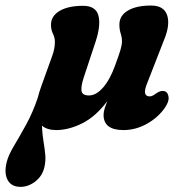

<svg xmlns="http://www.w3.org/2000/svg" viewBox="-100 -472 659 710"><path d="M93 -265Q103 -292 103 -317.5Q103 -332.5 95.8 -347.2Q88.5 -362 88.5 -380Q88.5 -412.5 120.2 -431.5Q152 -450.5 207 -450.5Q254 -450.5 263.8 -415Q273.5 -379.5 254 -319.5L209.5 -185Q199 -153 201.5 -136Q204 -119 229 -119Q256 -119 281.8 -149Q307.5 -179 326 -231Q340 -269 345.5 -287.5Q351 -306 351 -319Q351 -334 346.2 -348.5Q341.5 -363 341.5 -381.5Q341.5 -414 372.8 -432.8Q404 -451.5 458.5 -451.5Q506 -451.5 518 -416Q530 -380.5 506.5 -324L447 -171.5Q433.5 -139.5 436.5 -127.5Q439.5 -115.5 453.5 -115.5Q460 -115.5 466.8 -119.5Q473.5 -123.5 483.5 -130.5Q501 -140 513.5 -132.5Q521.5 -127.5 523.5 -112.2Q525.5 -97 510 -74Q485.5 -38 443.8 -14.5Q402 9 356.5 9Q283 9 283 -47Q283 -58 287 -70.8Q291 -83.5 297 -98Q253 -40 203.2 -15.5Q153.5 9 108 9Q74 9 55 -7.5Q56.5 25.5 61 51.8Q65.5 78 67.5 101.5Q69.5 125 63.5 149Q55.5 180 30 199.5Q4.5 219 -24 219Q-58 219 -71.8 193.5Q-85.5 168 -75 126.5Q-69 102 -48.5 67.8Q-28 33.5 -3.5 -11Q21 -55.5 39.5 -110Q44.5 -130.5 53 -154Z"/></svg>

Font: Fraunces 144pt SuperSoft
Style: Bold Italic
Weight: 700
Italic angle: -16°
Version: Version 1.000;[0bf87f6ff]